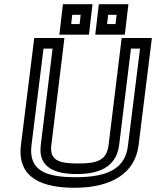

<svg xmlns="http://www.w3.org/2000/svg" viewBox="-20 -854 739 909"><path d="M349 -80C259 -80 214 -95 223 -167L282 -649L285 -674H260H167H142L139 -649L79 -166C60 -6 189 35 333 35C510 35 620 -36 636 -166L696 -649L699 -674H674H581H556L553 -649L494 -167C485 -94 439 -80 349 -80ZM343 -30C441 -30 530 -58 544 -167L600 -624H643L586 -166C574 -62 500 -15 339 -15C203 -15 114 -43 129 -166L186 -624H229L173 -167C159 -58 245 -30 343 -30ZM404 -715 415 -809 418 -834H393H303H278L275 -809L264 -715L261 -690H286H376H401L404 -715ZM357 -740H317L322 -784H362L357 -740ZM574 -715 585 -809 588 -834H563H473H448L445 -809L434 -715L431 -690H456H546H571L574 -715ZM527 -740H487L492 -784H532L527 -740Z"/></svg>

Font: Gamestation Text Outline
Style: Italic
Weight: 400
Designer: Jonas Hecksher
Foundry: Jonas Hecksher, Playtypeª, e-types AS
Version: Version 1.003